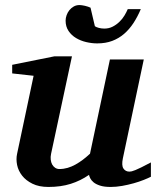

<svg xmlns="http://www.w3.org/2000/svg" viewBox="-20 -721 614 753"><path d="M571.8 -27.8Q561.5 -22.5 543.7 -15.4Q525.9 -8.3 504.2 -2.2Q482.4 3.9 459 8.1Q435.5 12.2 414.1 12.2Q388.2 12.2 372.1 6.8Q356 1.5 346.9 -6.1Q337.9 -13.7 334 -21.7Q330.1 -29.8 329.1 -35.2Q295.9 -12.2 257.3 0Q218.8 12.2 169.9 12.2Q132.8 12.2 107.2 -0.5Q81.5 -13.2 66.7 -32.2Q51.8 -51.3 47.1 -74Q42.5 -96.7 46.9 -117.2L111.8 -423.8L27.8 -433.1V-466.8L192.9 -500H262.2L180.2 -117.2Q177.7 -105.5 179 -94.7Q180.2 -84 184.6 -75.9Q189 -67.9 196.3 -63Q203.6 -58.1 212.9 -58.1Q229.5 -58.1 245.4 -62.7Q261.2 -67.4 276.1 -75.7Q291 -84 305.2 -94.7Q319.3 -105.5 333 -118.2L411.1 -487.8H543.9L461.9 -100.1Q456.1 -72.3 464.1 -60.1Q472.2 -47.9 487.8 -47.9Q491.7 -47.9 496.8 -49.1Q502 -50.3 511 -54Q520 -57.6 534.4 -64.7Q548.8 -71.8 571.8 -84ZM532.2 -685.1Q519.5 -655.3 503.4 -630.6Q487.3 -606 466.6 -588.1Q445.8 -570.3 419.9 -560.5Q394 -550.8 361.3 -550.8Q340.3 -550.8 318.4 -555.9Q296.4 -561 278.3 -571.8Q260.3 -582.5 248.8 -599.6Q237.3 -616.7 237.3 -640.1Q237.3 -650.4 241.2 -661.4Q245.1 -672.4 252.2 -681.2Q259.3 -689.9 269.3 -695.6Q279.3 -701.2 292 -701.2Q295.4 -701.2 301.3 -700.4Q307.1 -699.7 313.2 -698.2Q319.3 -696.8 325.2 -694.8Q331.1 -692.9 335 -690.9L352.1 -618.2Q357.4 -614.3 367.7 -611.6Q377.9 -608.9 389.2 -608.9Q407.2 -608.9 421.9 -616.5Q436.5 -624 448.2 -635.3Q460 -646.5 468 -659.9Q476.1 -673.3 481 -685.1Z"/></svg>

Font: Charis SIL CyrE
Style: Bold Italic
Weight: 700
Italic angle: -11°
Foundry: SIL International
Version: Version 5.000